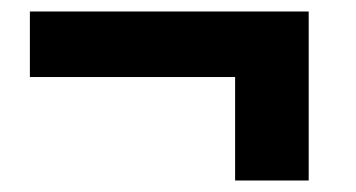

<svg xmlns="http://www.w3.org/2000/svg" viewBox="-20 -450 620 334"><path d="M517 -430V-136H389V-316H32V-430Z"/></svg>

Font: Montserrat arm
Style: Bold
Weight: 700
Designer: Julieta Ulanovsky
Foundry: Julieta Ulanovsky
Version: Version 6.000;PS 006.000;hotconv 1.0.88;makeotf.lib2.5.64775